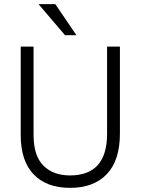

<svg xmlns="http://www.w3.org/2000/svg" viewBox="-20 -899 679 927"><path d="M497 -253C497 -119 437.3 -52 318 -52C264 -52 221.2 -67.8 189.5 -99.5C157.8 -131.2 142 -180.7 142 -248V-674H80V-247C80 -163.7 100.8 -100.3 142.5 -57C184.2 -13.7 242.7 8 318 8C394.7 8 454 -14.2 496 -58.5C538 -102.8 559 -168.3 559 -255V-674H497ZM247 -879H166L294 -729H349Z"/></svg>

Font: Hind Light
Style: Regular
Weight: 300
Designer: Manushi Parikh, Satya Rajpurohit
Foundry: Indian Type Foundry
Version: Version 1.201;PS 1.0;hotconv 1.0.78;makeotf.lib2.5.61930; tt